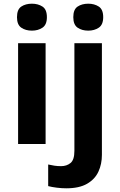

<svg xmlns="http://www.w3.org/2000/svg" viewBox="-20 -780 650 1040"><path d="M227 -546V0H78V-546ZM153 -760Q186 -760 210 -744.5Q234 -729 234 -686.8Q234 -646 210 -630Q186 -614 153 -614Q118.7 -614 95.4 -630Q72 -646 72 -686.8Q72 -729 95.4 -744.5Q118.7 -760 153 -760ZM339 240Q314 240 286.5 236.5Q259 233 241 228V111Q259 115 275 117.5Q291 120 311 120Q341 120 362 103Q383 86 383 37V-546H532V59Q532 109 513 150Q494 191 451.5 215.5Q409 240 339 240ZM377 -687Q377 -729 400.5 -744.5Q424 -760 458 -760Q491 -760 515 -744.5Q539 -729 539 -687Q539 -646 515 -630Q491 -614 458 -614Q424 -614 400.5 -630Q377 -646 377 -687Z"/></svg>

Font: Noto Sans Gujarati
Style: Regular
Weight: 400
Designer: Jelle Bosma - Monotype Design Team, Universal Thirst
Foundry: Monotype Imaging Inc.
Version: Version 2.102